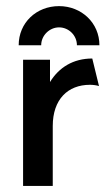

<svg xmlns="http://www.w3.org/2000/svg" viewBox="-20 -614 356 634"><path d="M41.7 -464.6H116C116 -497.2 143.8 -523.6 175 -523.6C206.9 -523.6 234 -497.2 234 -464.6H308.3C308.3 -538.2 249.3 -593.8 175 -593.8C100 -593.8 41.7 -538.9 41.7 -464.6ZM56.2 0H154.2V-197.9C154.2 -285.4 203.5 -334 277.1 -334C286.8 -334 297.9 -332.6 306.9 -329.9L284.7 -420.8C221.5 -420.8 174.3 -391 145.1 -343.1V-416.7H56.2Z"/></svg>

Font: Afacad Medium
Style: Regular
Weight: 500
Designer: Kristian Moeller
Foundry: Dicotype
Version: Version 1.000